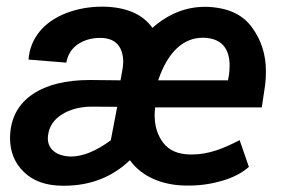

<svg xmlns="http://www.w3.org/2000/svg" viewBox="-20 -559 864 588"><path d="M551.8 9.3C554.2 9.3 556.2 9.3 558.6 9.3C593.3 9.3 627 4.4 660.6 -5.4C693.8 -15.1 721.2 -29.3 742.2 -47.9L713.9 -129.9C665.5 -104.5 619.1 -85.9 568.4 -85.9C566.4 -85.9 564.5 -85.9 562.5 -85.9C524.9 -86.4 497.6 -98.6 480 -121.6C462.4 -144.5 453.6 -172.9 453.6 -205.6C453.6 -213.4 454.1 -221.7 455.1 -230H781.7L792 -298.8C793.9 -313.5 794.4 -327.1 794.4 -340.3C794.4 -391.6 780.3 -436.5 751 -476.1C722.2 -515.6 675.8 -536.1 612.8 -538.1C610.8 -538.1 609.4 -538.1 607.4 -538.1C549.3 -538.1 495.6 -516.6 446.8 -473.6C417.5 -515.1 367.7 -537.1 297.9 -538.6C295.9 -538.6 293.9 -538.6 292.5 -538.6C254.4 -538.6 217.8 -532.2 183.1 -519C113.3 -492.2 71.8 -440.4 67.4 -376.5L183.1 -367.2C187.5 -391.1 198.7 -409.7 217.8 -422.9C236.8 -436 259.8 -442.9 286.1 -442.9C287.6 -442.9 288.6 -442.9 290 -442.9C328.6 -441.9 351.1 -422.4 356.4 -384.3C356.9 -379.9 357.4 -375.5 357.4 -370.6C357.4 -363.8 356.4 -356.4 355.5 -349.1L349.1 -313L255.9 -314C181.2 -314 122.6 -299.3 80.1 -270.5C37.6 -241.7 14.6 -200.7 11.2 -148.4C11.2 -144.5 10.7 -140.6 10.7 -136.7C10.7 -94.2 24.9 -59.6 53.2 -32.2C81.1 -4.9 120.1 9.3 170.4 9.8C172.4 9.8 174.3 9.8 176.3 9.8C255.9 9.8 323.2 -16.1 377.9 -68.4C412.6 -19 477.1 9.3 551.8 9.3ZM605 -443.4C652.3 -441.4 678.2 -417.5 682.6 -371.6C683.1 -366.7 683.1 -361.8 683.1 -356.4C683.1 -347.7 682.6 -338.4 681.2 -329.1L678.2 -313H464.4C494.1 -400.9 542 -443.4 601.1 -443.4C602.5 -443.4 603.5 -443.4 605 -443.4ZM196.3 -79.6C149.4 -81.1 126.5 -105 126.5 -135.3C126.5 -139.2 127 -142.6 127.4 -146.5C131.3 -172.4 145 -192.9 168.9 -208C192.4 -223.1 221.7 -231.4 256.3 -232.4L338.9 -231.9L319.3 -129.4C274.4 -96.2 233.4 -79.6 196.3 -79.6Z"/></svg>

Font: Roboto Medium
Style: Italic
Weight: 500
Italic angle: -12°
Designer: Google
Version: Version 2.137; 2017